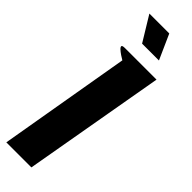

<svg xmlns="http://www.w3.org/2000/svg" viewBox="-302 -895 894 894"><g transform="rotate(45 145.0 -447.5)"><path d="M290 -701 167 0H2L114 -652Q105 -657 92.5 -665.5Q80 -674 71.5 -682Q63 -690 64 -695.5Q65 -701 83 -701ZM124 -772 49 -895H180L235 -772Z"/></g></svg>

Font: Relentless
Style: Condensed Bold Italic
Weight: 700
Width: 3
Italic angle: -7°
Designer: Sparks studio
Foundry: Sparks Studio
Version: Version 1.101